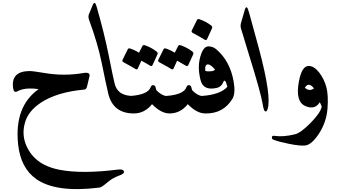

<svg xmlns="http://www.w3.org/2000/svg" viewBox="-20 -760 2333 1311"><path d="M259.3 -59.1Q175.8 -3.9 152.3 71.5Q128.9 147 152.8 215.8Q204.6 364.3 387.2 399.4Q540.5 428.7 784.7 397.9Q823.2 393.1 826.7 412.1Q829.1 426.8 790 440.4Q751 454.1 717.3 482.2Q683.6 510.3 674.3 515.1Q665 520 653.8 521.5Q362.3 557.1 228 462.9Q120.6 387.7 103.5 224.1Q77.1 -33.2 243.7 -151.4Q150.4 -165 98.1 -136.2Q75.2 -123.5 69.8 -156.7Q52.7 -272.5 179.2 -274.9Q202.1 -275.4 283.2 -261.7Q416.5 -238.8 547.9 -261.2Q598.6 -270 590.8 -238.3L574.2 -168.9Q569.8 -149.9 555.2 -148.4Q368.7 -131.3 259.3 -59.1Z M612.8 -725.1Q626.5 -758.3 638.7 -718.3Q692.4 -532.7 723.1 -377.9Q753.9 -223.1 762.7 -189.5Q781.2 -111.3 872.1 -105.5Q902.8 -103.5 912.6 -75.2Q916.5 -64 916.7 -38.1Q917 -12.2 912.6 1Q908.2 14.2 893.6 14.6Q752 14.6 719.2 -120.6Q704.6 -182.6 674.3 -331.5Q646.5 -466.3 589.4 -620.6Q580.1 -645.5 586.9 -662.1Z M1047.4 -144.5Q1084 -106.9 1116.7 -104.5Q1144.5 -102.1 1152.8 -84Q1158.2 -71.3 1159.4 -42Q1160.6 -12.7 1156.5 0.7Q1152.3 14.2 1137.7 14.6Q1079.6 14.6 1018.1 -48.8Q967.8 14.6 893.6 14.6Q872.1 14.2 862.3 -12.2L846.2 -52.7Q839.8 -69.3 847.7 -86.4Q855.5 -103.5 872.6 -105Q989.7 -113.8 1008.3 -163.6Q1014.2 -178.7 1024.4 -178.7Q1039.1 -178.7 1042.7 -162.4Q1046.4 -146 1047.4 -144.5ZM952.6 -446.3Q957 -454.6 968.8 -451.2Q1012.2 -436.5 1049.3 -408.2Q1059.1 -399.9 1055.7 -390.1L1021 -314.5Q1015.1 -304.2 1004.2 -311.8Q993.2 -319.3 945.3 -345.7L920.9 -292Q915 -281.7 903.3 -289.8Q891.6 -297.9 823.2 -335Q812 -341.3 816.9 -351.6L852.5 -423.8Q856.9 -432.1 868.7 -428.7Q900.9 -418 929.2 -399.9Z M1291.5 -144.5Q1328.1 -106.9 1360.8 -104.5Q1388.7 -102.1 1397 -84Q1402.3 -71.3 1403.6 -42Q1404.8 -12.7 1400.6 0.7Q1396.5 14.2 1381.8 14.6Q1323.7 14.6 1262.2 -48.8Q1211.9 14.6 1137.7 14.6Q1116.2 14.2 1106.4 -12.2L1090.3 -52.7Q1084 -69.3 1091.8 -86.4Q1099.6 -103.5 1116.7 -105Q1233.9 -113.8 1252.4 -163.6Q1258.3 -178.7 1268.6 -178.7Q1283.2 -178.7 1286.9 -162.4Q1290.5 -146 1291.5 -144.5ZM1196.8 -446.3Q1201.2 -454.6 1212.9 -451.2Q1256.3 -436.5 1293.5 -408.2Q1303.2 -399.9 1299.8 -390.1L1265.1 -314.5Q1259.3 -304.2 1248.3 -311.8Q1237.3 -319.3 1189.5 -345.7L1165 -292Q1159.2 -281.7 1147.5 -289.8Q1135.7 -297.9 1067.4 -335Q1056.2 -341.3 1061 -351.6L1096.7 -423.8Q1101.1 -432.1 1112.8 -428.7Q1145 -418 1173.3 -399.9Z M1399.9 -320.3Q1377 -320.3 1381.8 -275.9Q1397.5 -271 1420.7 -273.4Q1443.8 -275.9 1447.8 -285.2Q1418.9 -320.3 1399.9 -320.3ZM1403.3 -443.4Q1433.6 -443.4 1457 -423.3Q1550.8 -342.8 1575.2 -204.1Q1589.4 -124 1567.4 -85.9Q1504.9 17.1 1382.3 14.6Q1357.9 14.6 1344.7 -15.6Q1332 -45.9 1334 -74.2Q1335.9 -103.5 1359.9 -105Q1484.4 -113.8 1532.7 -167.5Q1523.4 -201.2 1518.1 -206.1Q1510.3 -213.4 1505.4 -201.2Q1492.2 -167.5 1463.4 -160.6Q1369.1 -137.2 1349.6 -212.4Q1327.1 -299.3 1347.2 -371.3Q1367.2 -443.4 1403.3 -443.4ZM1325.2 -624Q1329.6 -632.3 1341.3 -628.9Q1384.8 -614.3 1421.9 -585.9Q1431.6 -577.6 1428.2 -567.9L1393.6 -492.2Q1387.7 -481.9 1376 -490Q1364.3 -498 1295.9 -535.2Q1284.7 -541.5 1289.6 -551.8Z M1651.4 -692.4Q1664.1 -736.8 1681.2 -672.4L1748 -428.2Q1835.9 -98.6 1807.1 -14.6Q1800.8 3.9 1790.8 0.5Q1780.8 -2.9 1773.9 -47.9Q1761.7 -125 1677.2 -395.5L1626.5 -562Q1619.6 -583.5 1625.5 -603Z M2124 -156.7Q2086.9 -203.6 2061.5 -161.1Q2091.8 -132.8 2124 -156.7ZM2021 -204.1Q2041 -311 2088.9 -309.6Q2125.5 -308.6 2159.7 -264.4Q2193.8 -220.2 2208.5 -164.8Q2223.1 -109.4 2216.1 -18.1Q2209 73.2 2158.7 151.4Q2108.4 228.5 2064 233.4Q2029.8 237.3 1956.1 222.7Q1885.3 208.5 1847.7 194.3Q1835.4 189.9 1836.4 177.5Q1837.4 165 1853.5 167.5Q1914.1 176.8 1995.1 156.7Q2033.2 147.5 2101.1 78.9Q2168.9 10.3 2176.8 -32.7Q2172.9 -43.9 2163.6 -62Q2130.4 -8.3 2066.4 -35.2Q1994.6 -64.9 2021 -204.1Z"/></svg>

Font: Amiri
Style: Bold Slanted
Weight: 700
Italic angle: 9°
Designer: Khaled Hosny
Version: Version 000.107